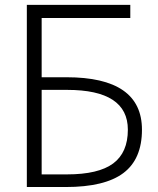

<svg xmlns="http://www.w3.org/2000/svg" viewBox="-20 -751 634 772"><path d="M147.5 -440.4H247.1Q550.8 -440.4 550.8 -229.5Q550.8 -111.3 476.1 -55.2Q401.4 1 244.1 1H87.9V-731.4H503.9V-678.7H147.5ZM147.5 -389.6V-49.8H249Q376 -49.8 435.1 -93.8Q494.1 -137.7 494.1 -229.5Q494.1 -389.6 250 -389.6Z"/></svg>

Font: Gen Shin Gothic Light
Style: Regular
Weight: 200
Designer: [Source Han Sans]
Ryoko NISHIZUKA  (kana & ideographs); Paul D. Hunt (Latin, Greek & Cyrillic); Wenlong ZHANG  (bopomofo
Version: Version 1.002.20150607